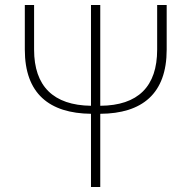

<svg xmlns="http://www.w3.org/2000/svg" viewBox="-20 -746 764 766"><path d="M343 0H380V-292C547 -293 645 -372 645 -548V-726H607V-548C607 -401 531 -325 380 -324V-726H343V-324C193 -326 116 -402 116 -548V-726H79V-548C79 -373 176 -294 343 -292Z"/></svg>

Font: Noto Sans CJK HK Thin
Style: Regular
Weight: 100
Designer: Ryoko NISHIZUKA 西塚涼子 (kana, bopomofo & ideographs); Paul D. Hunt (Latin, Greek & Cyrillic); Sandoll Communications 산돌커뮤니
Foundry: Adobe
Version: Version 2.004;hotconv 1.0.118;makeotfexe 2.5.65603